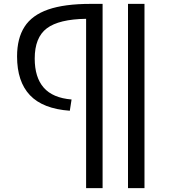

<svg xmlns="http://www.w3.org/2000/svg" viewBox="-20 -760 887 990"><path d="M640 210V-740H725V210ZM349 -247 340 -189Q201 -199 134.5 -269Q68 -339 68 -469Q68 -562 106.5 -622Q145 -682 228.5 -711Q312 -740 447 -740H509V210H424V-663Q284 -661 221.5 -614Q159 -567 159 -458Q159 -361 205.5 -308Q252 -255 349 -247Z"/></svg>

Font: Georama ExtraExtended
Style: Regular
Weight: 400
Width: 8
Designer: Jean-Baptiste Levee
Foundry: Production Type
Version: Version 1.000